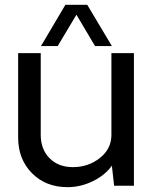

<svg xmlns="http://www.w3.org/2000/svg" viewBox="-20 -770 626 796"><path d="M219.2 -579.1H149.9L251 -750H341.8L443.8 -579.1H374L296.9 -709ZM535.2 -549.8V0H453.1L443.8 -83Q415 -43 364.5 -18.6Q314 5.9 259.8 5.9Q169.9 5.9 112.5 -52Q55.2 -109.9 55.2 -200.2V-549.8H148.9V-210.9Q148.9 -150.9 185.5 -114Q222.2 -77.1 282.2 -77.1Q346.2 -77.1 394 -115Q441.9 -152.8 441.9 -210.9V-549.8Z"/></svg>

Font: ø
Style: ø
Weight: 400
Designer: Samuel Oakes
Foundry: Samuel Oakes
Version: Version 1.000;PS 001.000;hotconv 1.0.88;makeotf.lib2.5.64775